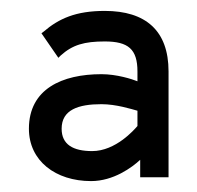

<svg xmlns="http://www.w3.org/2000/svg" viewBox="-20 -799 361 352"><path d="M33 -563C33 -504 82 -467 147 -467C188 -467 222 -492 237 -506V-474H289V-668C289 -743 247 -779 172 -779C119 -779 88 -765 60 -741L56 -738L87 -693L91 -697C113 -717 135 -723 172 -723C215 -723 232 -709 232 -668V-650C222 -654 194 -663 166 -663C94 -663 33 -636 33 -563ZM93 -563C93 -598 124 -608 166 -608C193 -608 221 -599 232 -596V-568C226 -561 192 -522 149 -522C114 -522 93 -534 93 -563Z"/></svg>

Font: Charger Pro
Style: BdExt
Weight: 700
Designer: Jasper
Foundry: Cannot Into Space Fonts
Version: Version 1.09